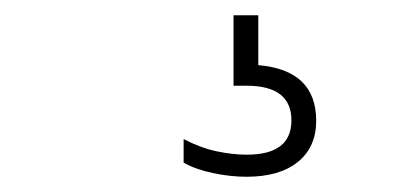

<svg xmlns="http://www.w3.org/2000/svg" viewBox="-20 -30 546 252"><path d="M303.5 202Q282.5 202 259.8 197.2Q237 192.5 221 183.5V152.5Q243 164 264 168.5Q285 173 304 173Q362.5 173 362.5 128Q362.5 82.5 303.5 82.5H286.5V-10H319V55.5Q395 62 395 128.5Q395 163 371 182.5Q347 202 303.5 202Z"/></svg>

Font: Encode Sans XLt
Style: Regular
Weight: 200
Designer: Multiple Designers
Foundry: Impallari Type
Version: Version 3.002; ttfautohint (v1.8.3) -l 8 -r 50 -G 200 -x 14 